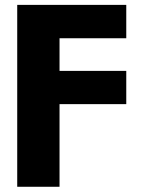

<svg xmlns="http://www.w3.org/2000/svg" viewBox="-20 -542 563 767"><path d="M48.8 204.1V-522.5H484.4V-389.2H217.8V-258.8H484.4V-126H217.8V204.1Z"/></svg>

Font: Inter 28pt ExtraBold
Style: Regular
Weight: 800
Designer: Rasmus Andersson
Foundry: rsms
Version: Version 4.001;git-66647c0bb